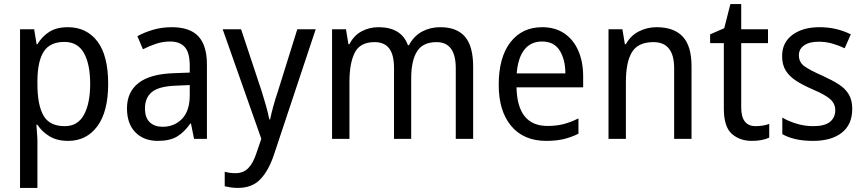

<svg xmlns="http://www.w3.org/2000/svg" viewBox="-20 -679 4229 939"><path d="M312 -546Q403 -546 456 -477Q509 -408 509 -269Q509 -133 456 -61.5Q403 10 313 10Q259 10 222 -12.5Q185 -35 163 -69H158Q159 -51 161 -28Q163 -5 163 13V240H78V-536H147L159 -463H163Q186 -501 221.5 -523.5Q257 -546 312 -546ZM295 -474Q225 -474 194.5 -427.5Q164 -381 163 -286V-268Q163 -166 192.5 -114Q222 -62 297 -62Q360 -62 390.5 -117.5Q421 -173 421 -269Q421 -365 390.5 -419.5Q360 -474 295 -474Z M820 -546Q909 -546 950.5 -501Q992 -456 992 -364V0H929L914 -75H911Q881 -32 845.5 -11Q810 10 752 10Q683 10 642 -32Q601 -74 601 -149Q601 -229 657.5 -273Q714 -317 828 -321L908 -324V-357Q908 -422 883.5 -449Q859 -476 812 -476Q777 -476 743.5 -465Q710 -454 679 -438L652 -502Q686 -521 729 -533.5Q772 -546 820 -546ZM840 -260Q757 -257 723 -229Q689 -201 689 -149Q689 -103 712.5 -81Q736 -59 775 -59Q833 -59 870.5 -98Q908 -137 908 -213V-263Z M1069 -536H1159L1260 -232Q1271 -196 1281 -161.5Q1291 -127 1297 -95H1301Q1306 -120 1316 -157Q1326 -194 1339 -232L1434 -536H1524L1320 77Q1294 155 1253.5 197.5Q1213 240 1144 240Q1124 240 1108 237.5Q1092 235 1079 232V161Q1089 164 1103 166Q1117 168 1131 168Q1170 168 1194 143.5Q1218 119 1234 70L1258 0Z M2133 -546Q2214 -546 2254 -499.5Q2294 -453 2294 -353V0H2209V-345Q2209 -473 2115 -473Q2048 -473 2019.5 -427.5Q1991 -382 1991 -296V0H1907V-346Q1907 -411 1883.5 -442Q1860 -473 1812 -473Q1741 -473 1715 -421.5Q1689 -370 1689 -279V0H1604V-536H1672L1684 -463H1689Q1710 -505 1748 -525.5Q1786 -546 1831 -546Q1943 -546 1975 -458H1980Q2004 -503 2044 -524.5Q2084 -546 2133 -546Z M2632 -546Q2695 -546 2740 -515.5Q2785 -485 2808.5 -430.5Q2832 -376 2832 -306V-252H2506Q2510 -63 2658 -63Q2701 -63 2736 -72Q2771 -81 2809 -100V-25Q2772 -7 2735.5 1.5Q2699 10 2652 10Q2541 10 2480 -63Q2419 -136 2419 -264Q2419 -398 2476 -472Q2533 -546 2632 -546ZM2631 -476Q2576 -476 2544.5 -436Q2513 -396 2507 -320H2745Q2745 -387 2717.5 -431.5Q2690 -476 2631 -476Z M3191 -546Q3276 -546 3319 -500Q3362 -454 3362 -355V0H3277V-345Q3277 -473 3176 -473Q3101 -473 3071 -424.5Q3041 -376 3041 -278V0H2956V-536H3024L3036 -463H3041Q3064 -505 3104.5 -525.5Q3145 -546 3191 -546Z M3676 -62Q3693 -62 3711 -65Q3729 -68 3742 -73V-6Q3708 10 3657 10Q3598 10 3559 -24.5Q3520 -59 3520 -148V-468H3453V-511L3522 -541L3552 -659H3605V-536H3736V-468H3605V-153Q3605 -62 3676 -62Z M4148 -147Q4148 -70 4097 -30Q4046 10 3957 10Q3908 10 3871 1.5Q3834 -7 3806 -23V-104Q3834 -87 3874.5 -74.5Q3915 -62 3957 -62Q4013 -62 4039 -83Q4065 -104 4065 -140Q4065 -171 4041.5 -193Q4018 -215 3952 -243Q3906 -263 3873.5 -284Q3841 -305 3823 -333.5Q3805 -362 3805 -405Q3805 -471 3855.5 -508.5Q3906 -546 3988 -546Q4031 -546 4069 -537Q4107 -528 4141 -511L4111 -443Q4082 -457 4050 -466Q4018 -475 3984 -475Q3938 -475 3912.5 -457Q3887 -439 3887 -409Q3887 -375 3913.5 -355.5Q3940 -336 4006 -307Q4050 -287 4082 -266.5Q4114 -246 4131 -217.5Q4148 -189 4148 -147Z"/></svg>

Font: Noto Sans Ethiopic SemCond
Style: Regular
Weight: 400
Width: 4
Designer: Monotype Design Team
Foundry: Monotype Imaging Inc.
Version: Version 2.102; ttfautohint (v1.8.4.7-5d5b)